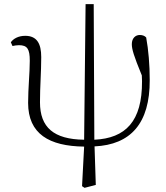

<svg xmlns="http://www.w3.org/2000/svg" viewBox="-20 -690 797 922"><path d="M386 212 440 198 434 13C607 5 700 -97 699 -306C699 -378 693 -450 682 -510C675 -518 664 -522 651 -522C631 -522 613 -507 613 -478C613 -454 622 -423 661 -328L662 -300C663 -107 583 -26 433 -19L430 -670H391L384 -19C238 -21 172 -78 172 -199C172 -276 178 -342 178 -416C178 -481 157 -518 101 -518C68 -518 44 -504 32 -487L40 -469C49 -471 60 -473 71 -473C111 -473 123 -455 123 -398C123 -339 115 -266 115 -196C115 -47 216 12 384 14L374 204Z"/></svg>

Font: Noto Serif CJK HK ExtraLight
Style: Regular
Weight: 200
Designer: Ryoko NISHIZUKA 西塚涼子 (kana & ideographs); Frank Grießhammer (Latin, Greek & Cyrillic); Wenlong ZHANG 张文龙 (bopomofo); San
Foundry: Adobe
Version: Version 2.001;hotconv 1.1.0;makeotfexe 2.6.0